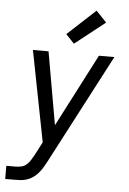

<svg xmlns="http://www.w3.org/2000/svg" viewBox="-63 -817 727 1078"><g transform="rotate(5 300.0 -278.0)"><path d="M8 215V141H57Q74 141 91 137.5Q108 134 121.5 122.5Q135 111 144 95.5Q153 80 162 65L200 -8L100 -520H188L260 -110L472 -520H559L235 99Q226 116 216 132.5Q206 149 193 164Q180 179 164 190Q148 201 130 207Q112 213 93.5 214Q75 215 57 215ZM326 -575 279 -625 437 -771 496 -709Z"/></g></svg>

Font: Zed Sans Extended
Style: Italic
Weight: 400
Width: 7
Italic angle: -9°
Designer: Belleve Invis
Foundry: Belleve Invis
Version: Version 1.0.0; ttfautohint (v1.8.4)